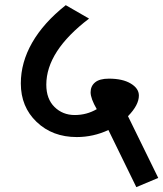

<svg xmlns="http://www.w3.org/2000/svg" viewBox="-20 -670 645 758"><path d="M283.1 -128.9Q187.1 -128.9 124.6 -188.6Q62.2 -248.2 62.2 -340.7Q62.2 -423.2 106.9 -501.5Q151.7 -579.9 239.6 -649.6L331.6 -596.6Q162.8 -468.1 162.8 -335.7Q162.8 -279.6 195.1 -247.7Q227.5 -215.9 275 -215.9Q322.5 -215.9 362 -239.1Q337.7 -281.1 337.7 -305.6Q337.7 -330.1 355.4 -344.8Q373.1 -359.5 410 -359.5Q464.1 -359.5 496.2 -340.2Q528.3 -321 528.3 -292.7Q528.3 -255.3 485.3 -211.3L604.7 32.4L518.2 68.8L408 -156.7Q348.3 -128.9 283.1 -128.9Z"/></svg>

Font: Khula Semibold
Style: Regular
Weight: 600
Designer: Erin McLaughlin, Steve Matteson
Version: Version 1.000;PS 1.0;hotconv 1.0.72;makeotf.lib2.5.5900; ttf